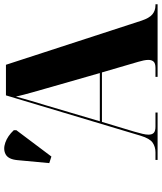

<svg xmlns="http://www.w3.org/2000/svg" viewBox="51 -813 762 904"><g transform="rotate(-90 432.0 -361.0)"><path d="M131 0V-10H167Q193 -10 212.5 -23.5Q232 -37 245 -80L435 -714H579L787 -75Q799 -39 816.5 -24.5Q834 -10 859 -10H864V0H522V-10H564Q586 -10 594 -19Q602 -28 602 -43Q602 -53 599.5 -65.5Q597 -78 593 -91L543 -262H310L264 -109Q258 -88 254 -71.5Q250 -55 250 -43Q250 -26 258.5 -18Q267 -10 287 -10H354V0ZM313 -272H540L469 -520Q461 -548 449.5 -588.5Q438 -629 429 -667Q420 -632 409 -595Q398 -558 387 -522ZM147 -500 116 -510 130 -660Q134 -703 157.5 -715.5Q181 -728 212.5 -717Q244 -706 271 -677V-665Z"/></g></svg>

Font: Noto Serif Display SemiCondensed Black
Style: Regular
Weight: 900
Width: 4
Designer: Monotype Design Team
Foundry: Monotype Imaging Inc.
Version: Version 2.009